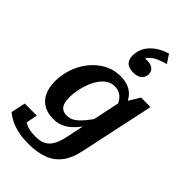

<svg xmlns="http://www.w3.org/2000/svg" viewBox="-358 -1002 1346 1346"><g transform="rotate(45 315.5 -328.5)"><path d="M466 -901 508 -838Q467 -827 437.5 -813.5Q408 -800 390.5 -782.5Q373 -765 366 -740Q364 -736 360 -735.5Q356 -735 353 -737.5Q350 -740 350 -745Q356 -751 366.5 -755Q377 -759 390 -759Q428 -759 448.5 -742.5Q469 -726 469 -698Q469 -669 447.5 -649Q426 -629 384 -629Q337 -629 316 -650.5Q295 -672 295 -708Q295 -750 313 -786.5Q331 -823 369 -852.5Q407 -882 466 -901ZM373 19 466 -424 474 -426 546 -544H640L521 13Q505 92 467 143.5Q429 195 367.5 219.5Q306 244 217 244Q157 244 109 233Q61 222 28 204.5Q-5 187 -24 169L-1 62H119L93 188Q80 186 72 176.5Q64 167 60.5 154Q57 141 57.5 129.5Q58 118 63 111Q75 127 94.5 141.5Q114 156 144 164.5Q174 173 216 173Q263 173 293 157.5Q323 142 342 108.5Q361 75 373 19ZM525 -373 480 -343Q472 -381 457 -409.5Q442 -438 418 -454Q394 -470 358 -470Q326 -470 299.5 -452.5Q273 -435 252.5 -405.5Q232 -376 218 -339.5Q204 -303 196.5 -265Q189 -227 189 -192Q189 -157 196.5 -133.5Q204 -110 221.5 -98Q239 -86 266 -86Q299 -86 326.5 -104Q354 -122 383.5 -157.5Q413 -193 448 -245L465 -211Q428 -147 391.5 -100Q355 -53 313 -27.5Q271 -2 218 -2Q160 -2 119.5 -25.5Q79 -49 58.5 -93.5Q38 -138 38 -199Q38 -249 51.5 -299.5Q65 -350 91 -394.5Q117 -439 154.5 -474Q192 -509 238 -529Q284 -549 339 -549Q383 -549 416 -536Q449 -523 471 -498.5Q493 -474 506 -442Q519 -410 525 -373Z"/></g></svg>

Font: Roboto Serif 20pt SemiBold
Style: Italic
Weight: 600
Italic angle: -10°
Version: Version 1.007